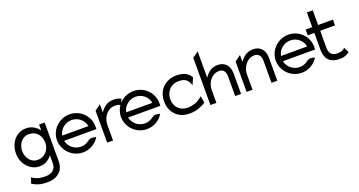

<svg xmlns="http://www.w3.org/2000/svg" viewBox="-45 -1345 4202 2245"><g transform="rotate(-20 2056.0 -222.0)"><path d="M243 -88C155 -88 105 -167 105 -245C105 -330 159 -407 243 -407C337 -407 393 -338 393 -245C393 -167 336 -88 243 -88ZM237 -482C103 -482 27 -364 27 -245C27 -103 133 -9 237 -9C310 -9 359 -45 393 -90V11C393 83 343 124 263 124C210 124 165 122 97 77L73 147C148 193 201 197 263 197C401 197 466 111 466 17V-471H397V-399C362 -444 311 -482 237 -482Z M607 -192H1009V-226C1009 -357 902 -462 771 -462C640 -462 531 -357 531 -226C531 -95 640 11 771 11C857 11 933 -35 975 -104C975 -104 913 -129 877 -99C848 -75 812 -60 771 -60C691 -60 623 -116 607 -192ZM933 -257H607C622 -334 690 -391 771 -391C852 -391 919 -334 933 -257Z M1405 -425C1377 -438 1367 -447 1309 -447C1231 -447 1181 -401 1146 -349V-451L1073 -397V0H1146V-191C1146 -247 1166 -292 1193 -323C1217 -351 1253 -375 1301 -375C1346 -375 1357 -368 1375 -356Z M1403 -192H1805V-226C1805 -357 1698 -462 1567 -462C1436 -462 1327 -357 1327 -226C1327 -95 1436 11 1567 11C1653 11 1729 -35 1771 -104C1771 -104 1709 -129 1673 -99C1644 -75 1608 -60 1567 -60C1487 -60 1419 -116 1403 -192ZM1729 -257H1403C1418 -334 1486 -391 1567 -391C1648 -391 1715 -334 1729 -257Z M2240 -289 2278 -374C2236 -450 2161 -462 2098 -462C2063 -462 2032 -456 2003 -444C1923 -411 1863 -338 1863 -226C1863 -192 1868 -160 1879 -131C1910 -48 1985 11 2098 11C2179 11 2251 -17 2300 -52L2286 -136L2262 -116C2221 -84 2166 -62 2098 -62C2075 -62 2053 -66 2033 -74C1978 -96 1940 -149 1940 -226C1940 -249 1944 -271 1952 -291C1975 -347 2025 -390 2103 -390C2177 -390 2217 -366 2240 -289Z M2739 0V-253C2739 -348 2689 -412 2594 -412C2516 -412 2467 -366 2432 -314V-641L2358 -587V0H2432V-156C2432 -212 2451 -257 2478 -288C2502 -316 2540 -340 2588 -340C2643 -340 2666 -300 2666 -245V0Z M3190 0V-284C3190 -379 3141 -443 3046 -443C2968 -443 2917 -397 2882 -345V-432L2808 -377V0H2882V-187C2882 -243 2903 -288 2930 -319C2954 -347 2990 -371 3038 -371C3093 -371 3118 -331 3118 -276V0Z M3329 -192H3731V-226C3731 -357 3624 -462 3493 -462C3362 -462 3253 -357 3253 -226C3253 -95 3362 11 3493 11C3579 11 3655 -35 3697 -104C3697 -104 3635 -129 3599 -99C3570 -75 3534 -60 3493 -60C3413 -60 3345 -116 3329 -192ZM3655 -257H3329C3344 -334 3412 -391 3493 -391C3574 -391 3641 -334 3655 -257Z M4088 -30 4056 -93C4027 -72 4020 -60 3960 -60C3892 -60 3861 -98 3861 -166V-377H4046V-449H3861V-632H3788V-449H3706V-377H3788V-160C3790 -50 3850 11 3960 11C4029 11 4055 -7 4088 -30Z"/></g></svg>

Font: Charger
Style: Regular
Weight: 400
Designer: Jasper
Foundry: Cannot Into Space Fonts
Version: Version 0.98